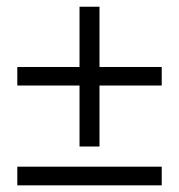

<svg xmlns="http://www.w3.org/2000/svg" viewBox="-20 -557 538 577"><path d="M219 -116.7V-300H32V-355.7H219V-536.8H279V-355.7H466V-300H279V-116.7ZM32 0V-56.1H466V0Z"/></svg>

Font: Nunito Sans 12pt ExtraLight Condensed
Style: Regular
Weight: 200
Width: 3
Version: Version 3.101;gftools[0.9.27]